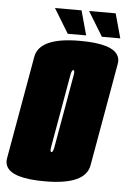

<svg xmlns="http://www.w3.org/2000/svg" viewBox="-86 -776 545 821"><g transform="rotate(5 186.5 -366.0)"><path d="M137.5 5Q-6.5 5 -28.5 -47Q-35 -61.5 -31.5 -80Q-16.5 -165 7.5 -300.5L46.5 -521.5Q61.5 -606.5 235.5 -606.5Q379.5 -606.5 401.5 -554.5Q408 -540 404.5 -521.5L365.5 -300.5Q341.5 -165 326.5 -80Q311.5 5 137.5 5ZM155 -122Q162 -122 166 -144.5Q170 -167 193.5 -300.5Q217 -434.5 221 -457Q224.5 -476.5 219.5 -479Q219 -479.5 218 -479.5Q211 -479.5 207 -457Q203 -434.5 179.5 -300.5Q156 -167 152 -144.5Q148.5 -125 153.5 -122.5Q154 -122 155 -122ZM327 -632 263 -737H377L406 -632ZM180.5 -632 116.5 -737H230.5L259.5 -632Z"/></g></svg>

Font: Anybody UltraCondensed Black
Style: Italic
Weight: 900
Width: 1
Italic angle: -10°
Designer: Tyler Finck
Foundry: Etcetera Type Company
Version: Version 1.010; ttfautohint (v1.8.3) -l 8 -r 50 -G 200 -x 14 